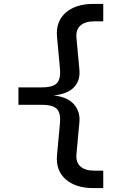

<svg xmlns="http://www.w3.org/2000/svg" viewBox="-20 -850 640 980"><path d="M456 110Q367 110 315.5 65.5Q264 21 271 -59L286 -220Q291 -270 271.5 -292.5Q252 -315 192 -315H74V-404H192Q252 -404 271.5 -427Q291 -450 286 -500L271 -662Q264 -741 315.5 -785.5Q367 -830 456 -830H507V-741H460Q415 -741 391 -720Q367 -699 370 -659L385 -497Q391 -440 358 -405Q325 -370 254 -363Q325 -355 358 -317Q391 -279 385 -223L370 -61Q367 -21 391 0Q415 21 460 21H507V110Z"/></svg>

Font: Pitagon Sans Mono Medium
Style: Regular
Weight: 500
Monospace: yes
Designer: Travis Tran
Foundry: Pitagon
Version: Version 1.001; ttfautohint (v1.8.4.7-5d5b);gftools[0.9.26]